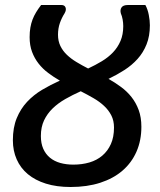

<svg xmlns="http://www.w3.org/2000/svg" viewBox="-20 -740 642 768"><path d="M273.5 -81.5Q308 -81.5 337.8 -90.2Q367.5 -99 389.2 -117.5Q411 -136 423.5 -163.8Q436 -191.5 436 -230Q436 -257.5 425.2 -278.5Q414.5 -299.5 396.2 -316.5Q378 -333.5 353.8 -347.5Q329.5 -361.5 303 -375Q270.5 -360.5 241.5 -344Q212.5 -327.5 190.8 -306.5Q169 -285.5 156.2 -258.5Q143.5 -231.5 143.5 -196Q143.5 -166.5 153 -145Q162.5 -123.5 179.8 -109.2Q197 -95 221 -88.2Q245 -81.5 273.5 -81.5ZM561.5 -720Q571 -702.5 575.2 -680Q579.5 -657.5 579.5 -639Q579.5 -595.5 566.2 -562.5Q553 -529.5 530.2 -504.2Q507.5 -479 477.5 -459.8Q447.5 -440.5 414 -424.5Q440 -410 464 -392.2Q488 -374.5 506 -351.8Q524 -329 534.8 -299.8Q545.5 -270.5 545.5 -233Q545.5 -178 526 -133.5Q506.5 -89 470 -57.5Q433.5 -26 381 -9Q328.5 8 262.5 8Q206.5 8 163.5 -5.5Q120.5 -19 91.2 -43.5Q62 -68 46.8 -102.5Q31.5 -137 31.5 -179Q31.5 -230 47 -267.5Q62.5 -305 88.5 -332.8Q114.5 -360.5 148.5 -380.8Q182.5 -401 219.5 -417.5Q195 -431.5 173 -448Q151 -464.5 134.5 -485.5Q118 -506.5 108.2 -532.5Q98.5 -558.5 98.5 -591.5Q98.5 -612.5 101.5 -629.8Q104.5 -647 110.2 -662Q116 -677 124.5 -691Q133 -705 144.5 -720H225.5Q238.5 -720 242.2 -710Q246 -700 238.5 -687Q227 -669 219.5 -647.8Q212 -626.5 212 -601Q212 -576 221.5 -556.2Q231 -536.5 247.5 -520.8Q264 -505 286 -491.8Q308 -478.5 332.5 -466Q361.5 -479.5 387.2 -495Q413 -510.5 432 -530.5Q451 -550.5 462 -576.2Q473 -602 473 -635.5Q473 -648.5 470.5 -662.2Q468 -676 463.5 -686Q459.5 -700 466 -710Q472.5 -720 492 -720Z"/></svg>

Font: Lato SemiBold
Style: Italic
Weight: 600
Italic angle: -7°
Designer: Lukasz Dziedzic with Adam Twardoch and Botio Nikoltchev
Foundry: tyPoland Lukasz Dziedzic
Version: Version 2.015; 2015-08-06; http://www.latofonts.com/